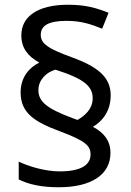

<svg xmlns="http://www.w3.org/2000/svg" viewBox="-20 -785 553 810"><path d="M67 -395C67 -307 128 -270 233 -231C342 -190 362 -170 362 -133C362 -95 331 -62 232 -62C169 -62 102 -83 59 -103V-28C101 -7 154 5 228 5C365 5 446 -48 446 -140C446 -191 419 -225 372 -250C411 -273 447 -315 447 -383C447 -463 387 -505 284 -543C182 -580 152 -601 152 -638C152 -675 181 -697 261 -697C325 -697 365 -682 411 -664L438 -731C388 -751 342 -765 267 -765C140 -765 70 -716 70 -636C70 -582 98 -547 146 -521C105 -501 67 -461 67 -395ZM142 -405C142 -449 177 -481 214 -491C337 -452 371 -420 371 -370C371 -325 338 -297 307 -279L285 -287C178 -327 142 -356 142 -405Z"/></svg>

Font: Noto Sans Osage
Style: Regular
Weight: 400
Designer: Monotype Design Team
Foundry: Monotype Imaging Inc.
Version: Version 2.002